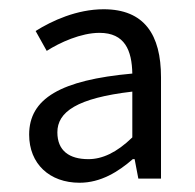

<svg xmlns="http://www.w3.org/2000/svg" viewBox="-20 -829 422 415"><path d="M152 -434C198 -434 236 -458 267 -485H271L279 -443H328V-662C328 -754 292 -809 204 -809C146 -809 92 -784 57 -762L81 -719C109 -737 155 -758 195 -758C250 -758 265 -720 266 -670C111 -656 43 -616 43 -538C43 -475 87 -434 152 -434ZM171 -485C130 -485 104 -503 104 -543C104 -587 146 -617 266 -631V-532C232 -499 201 -485 171 -485Z"/></svg>

Font: Source Han Sans JP Normal
Style: Regular
Weight: 350
Designer: Ryoko NISHIZUKA 西塚涼子 (kana, bopomofo & ideographs); Paul D. Hunt (Latin, Greek & Cyrillic); Sandoll Communications 산돌커뮤니
Foundry: Adobe
Version: Version 2.002;hotconv 1.0.116;makeotfexe 2.5.65601